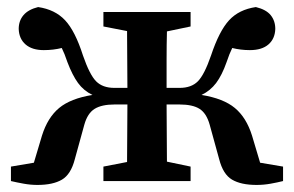

<svg xmlns="http://www.w3.org/2000/svg" viewBox="-20 -513 833 544"><path d="M782 0Q766 4 746.5 7.5Q727 11 707 11Q663 11 637.5 -4Q612 -19 601 -62L574 -160Q565 -192 545.5 -204.5Q526 -217 488 -217H452Q452 -178 452.5 -134.5Q453 -91 453 -55L520 -41V0H273V-41L340 -54Q340 -90 340.5 -134Q341 -178 341 -217H305Q268 -217 248 -204.5Q228 -192 219 -160L192 -62Q181 -19 155.5 -4Q130 11 86 11Q67 11 47.5 7.5Q28 4 11 0V-41L76 -52L99 -129Q115 -180 147.5 -207Q180 -234 242 -244Q217 -256 201 -278Q185 -300 171 -337Q163 -361 155 -377Q131 -371 104 -371Q71 -371 52.5 -387Q34 -403 33 -431Q33 -454 46.5 -470Q60 -486 88 -493Q136 -486 164.5 -455.5Q193 -425 215 -356Q234 -301 252.5 -282.5Q271 -264 304 -264H341Q341 -302 340.5 -345Q340 -388 340 -425L273 -438V-479H520V-438L453 -424Q452 -387 452 -343Q452 -299 452 -264H489Q522 -264 540.5 -282.5Q559 -301 578 -356Q601 -425 629 -455.5Q657 -486 705 -493Q734 -486 747 -470Q760 -454 760 -431Q759 -403 740.5 -387Q722 -371 688 -371Q662 -371 638 -377Q630 -361 622 -337Q609 -300 592.5 -278Q576 -256 551 -244Q613 -234 645.5 -207Q678 -180 694 -129L717 -52L782 -41Z"/></svg>

Font: Source Serif Pro SemiBold
Style: Regular
Weight: 600
Designer: Frank Grießhammer
Foundry: Adobe Systems Incorporated
Version: Version 3.001;hotconv 1.0.111;makeotfexe 2.5.65597